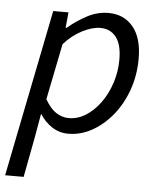

<svg xmlns="http://www.w3.org/2000/svg" viewBox="-61 -542 648 791"><g transform="rotate(5 262.5 -146.5)"><path d="M-10.3 205.1 128.2 -486.1H191.2L185.1 -422H189.1Q225.9 -453.2 268.2 -475.7Q310.4 -498.1 355.9 -498.1Q420 -498.1 457.9 -452.5Q495.9 -406.9 495.9 -321.7Q495.9 -251.9 474.2 -191.2Q452.5 -130.5 415 -84.9Q377.5 -39.4 331 -13.7Q284.4 12 233.7 12Q196.2 12 165.9 -7.9Q135.7 -27.7 116.9 -58.4H114.9L96.6 45.7L66.3 205.1ZM230.5 -52.3Q267 -52.3 300.6 -73.5Q334.2 -94.8 360.3 -130.9Q386.4 -166.9 401.8 -213.6Q417.1 -260.3 417.1 -310.5Q417.1 -372.9 393.2 -403.4Q369.3 -433.8 328.1 -433.8Q294.6 -433.8 253.7 -412.8Q212.8 -391.9 178.4 -353.8L131.7 -121.9Q153 -84.5 177.6 -68.4Q202.2 -52.3 230.5 -52.3Z"/></g></svg>

Font: Source Sans 3 VF
Style: Italic
Weight: 200
Italic angle: -11°
Designer: Paul D. Hunt
Foundry: Adobe Systems Incorporated
Version: Version 3.042;hotconv 1.0.118;makeotfexe 2.5.65603